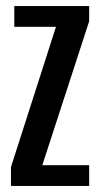

<svg xmlns="http://www.w3.org/2000/svg" viewBox="-20 -611 328 631"><path d="M16 0V-62L164 -523H27V-591H273V-541L119 -68H273V0Z"/></svg>

Font: Alumni Sans SemiBold
Style: Regular
Weight: 600
Designer: Robert E. Leuschke
Foundry: Robert E. Leuschke
Version: Version 1.018